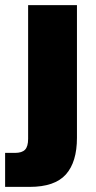

<svg xmlns="http://www.w3.org/2000/svg" viewBox="-56 -564 375 751"><path d="M-36 34H3Q30 34 42 21.5Q54 9 54 -21V-544H245V-25Q245 70 201.5 118.5Q158 167 60 167H-36Z"/></svg>

Font: Mona Sans Black
Style: Regular
Weight: 900
Designer: Deni Anggara
Foundry: GitHub
Version: Version 2.000